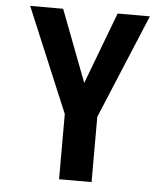

<svg xmlns="http://www.w3.org/2000/svg" viewBox="-52 -771 704 818"><g transform="rotate(5 300.0 -362.5)"><path d="M231 -279 44 -725H185L302 -418L418 -725H556L370 -279V0H231Z"/></g></svg>

Font: JuliaMono
Style: Bold
Weight: 700
Monospace: yes
Designer: cormullion
Foundry: corm
Version: Version 0.055; ttfautohint (v1.8.4)